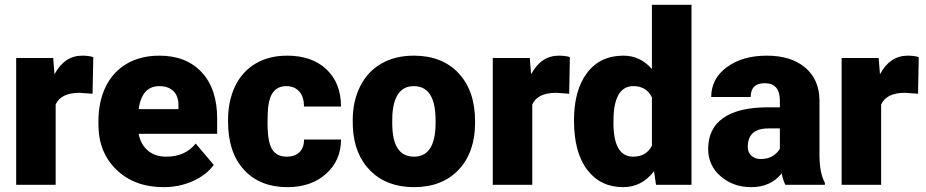

<svg xmlns="http://www.w3.org/2000/svg" viewBox="-20 -770 3858 800"><path d="M365.7 -379.4 311.5 -383.3Q233.9 -383.3 211.9 -334.5V0H47.4V-528.3H201.7L207 -460.4Q248.5 -538.1 322.8 -538.1Q349.1 -538.1 368.7 -532.2Z M662.1 9.8Q540.5 9.8 465.3 -62.7Q390.1 -135.3 390.1 -251.5V-265.1Q390.1 -346.2 420.2 -408.2Q450.2 -470.2 507.8 -504.2Q565.4 -538.1 644.5 -538.1Q755.9 -538.1 820.3 -469Q884.8 -399.9 884.8 -276.4V-212.4H557.6Q566.4 -168 596.2 -142.6Q626 -117.2 673.3 -117.2Q751.5 -117.2 795.4 -171.9L870.6 -83Q839.8 -40.5 783.4 -15.4Q727.1 9.8 662.1 9.8ZM643.6 -411.1Q571.3 -411.1 557.6 -315.4H723.6V-328.1Q724.6 -367.7 703.6 -389.4Q682.6 -411.1 643.6 -411.1Z M1174.3 -117.2Q1209 -117.2 1228 -136Q1247.1 -154.8 1246.6 -188.5H1400.9Q1400.9 -101.6 1338.6 -45.9Q1276.4 9.8 1178.2 9.8Q1063 9.8 996.6 -62.5Q930.2 -134.8 930.2 -262.7V-269.5Q930.2 -349.6 959.7 -410.9Q989.3 -472.2 1044.9 -505.1Q1100.6 -538.1 1176.8 -538.1Q1279.8 -538.1 1340.3 -481Q1400.9 -423.8 1400.9 -326.2H1246.6Q1246.6 -367.2 1226.6 -389.2Q1206.5 -411.1 1172.9 -411.1Q1108.9 -411.1 1098.1 -329.6Q1094.7 -303.7 1094.7 -258.3Q1094.7 -178.7 1113.8 -147.9Q1132.8 -117.2 1174.3 -117.2Z M1449.7 -269Q1449.7 -348.1 1480.5 -409.9Q1511.2 -471.7 1568.8 -504.9Q1626.5 -538.1 1704.1 -538.1Q1822.8 -538.1 1891.1 -464.6Q1959.5 -391.1 1959.5 -264.6V-258.8Q1959.5 -135.3 1890.9 -62.7Q1822.3 9.8 1705.1 9.8Q1592.3 9.8 1523.9 -57.9Q1455.6 -125.5 1450.2 -241.2ZM1614.3 -258.8Q1614.3 -185.5 1637.2 -151.4Q1660.2 -117.2 1705.1 -117.2Q1793 -117.2 1794.9 -252.4V-269Q1794.9 -411.1 1704.1 -411.1Q1621.6 -411.1 1614.7 -288.6Z M2351.6 -379.4 2297.4 -383.3Q2219.7 -383.3 2197.8 -334.5V0H2033.2V-528.3H2187.5L2192.9 -460.4Q2234.4 -538.1 2308.6 -538.1Q2335 -538.1 2354.5 -532.2Z M2371.6 -268.1Q2371.6 -393.6 2425.8 -465.8Q2480 -538.1 2577.1 -538.1Q2647.9 -538.1 2696.3 -482.4V-750H2861.3V0H2713.4L2705.1 -56.6Q2654.3 9.8 2576.2 9.8Q2481.9 9.8 2426.8 -62.5Q2371.6 -134.8 2371.6 -268.1ZM2536.1 -257.8Q2536.1 -117.2 2618.2 -117.2Q2672.9 -117.2 2696.3 -163.1V-364.3Q2673.8 -411.1 2619.1 -411.1Q2543 -411.1 2536.6 -288.1Z M3252.4 0Q3243.7 -16.1 3236.8 -47.4Q3191.4 9.8 3109.9 9.8Q3035.2 9.8 2982.9 -35.4Q2930.7 -80.6 2930.7 -148.9Q2930.7 -234.9 2994.1 -278.8Q3057.6 -322.8 3178.7 -322.8H3229.5V-350.6Q3229.5 -423.3 3166.5 -423.3Q3107.9 -423.3 3107.9 -365.7H2943.4Q2943.4 -442.4 3008.5 -490.2Q3073.7 -538.1 3174.8 -538.1Q3275.9 -538.1 3334.5 -488.8Q3393.1 -439.5 3394.5 -353.5V-119.6Q3395.5 -46.9 3417 -8.3V0ZM3149.4 -107.4Q3180.2 -107.4 3200.4 -120.6Q3220.7 -133.8 3229.5 -150.4V-234.9H3181.6Q3095.7 -234.9 3095.7 -157.7Q3095.7 -135.3 3110.8 -121.3Q3126 -107.4 3149.4 -107.4Z M3805.2 -379.4 3751 -383.3Q3673.3 -383.3 3651.4 -334.5V0H3486.8V-528.3H3641.1L3646.5 -460.4Q3688 -538.1 3762.2 -538.1Q3788.6 -538.1 3808.1 -532.2Z"/></svg>

Font: Vazir Black FD-UI
Style: Black-FD-UI
Weight: 900
Designer: Saber Rastikerdar
Foundry: Saber Rastikerdar
Version: Version 30.0.0